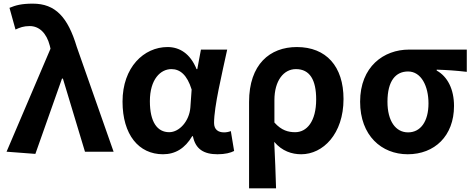

<svg xmlns="http://www.w3.org/2000/svg" viewBox="-20 -832 2593 1053"><path d="M174 12 320 -401H325L446 0H603L401 -575C352 -738 284 -812 160 -812C97 -812 66 -803 32 -789L65 -670C89 -681 109 -689 143 -689C194 -689 235 -652 253 -582L257 -565L16 0Z M874 14C942 14 995 -19 1034 -85H1038C1052 -14 1098 14 1173 14C1215 14 1245 6 1264 -4L1246 -113C1233 -108 1220 -106 1209 -106C1177 -106 1154 -121 1154 -158C1154 -248 1197 -425 1226 -560H1082L1062 -453H1058C1023 -539 964 -574 899 -574C769 -574 652 -463 652 -275C652 -93 741 14 874 14ZM908 -107C843 -107 802 -162 802 -277C802 -398 861 -453 920 -453C967 -453 1006 -422 1031 -341L1024 -242C1018 -168 964 -107 908 -107Z M1346 201H1494C1492 114 1488 37 1484 -54C1527 -3 1581 14 1632 14C1751 14 1864 -97 1864 -289C1864 -468 1769 -574 1608 -574C1460 -574 1346 -479 1346 -273ZM1599 -107C1562 -107 1524 -116 1485 -160V-283C1485 -390 1536 -453 1603 -453C1679 -453 1714 -394 1714 -287C1714 -165 1662 -107 1599 -107Z M2216 14C2363 14 2470 -86 2470 -251C2470 -342 2435 -412 2375 -445V-450C2435 -448 2478 -445 2540 -438V-560H2223C2085 -560 1955 -467 1955 -274C1955 -88 2073 14 2216 14ZM2218 -106C2150 -106 2105 -168 2105 -274C2105 -390 2151 -440 2218 -440C2290 -440 2330 -360 2330 -265C2330 -165 2286 -106 2218 -106Z"/></svg>

Font: Noto Sans KR Bold
Style: Regular
Weight: 700
Designer: Ryoko NISHIZUKA  (kana & ideographs); Paul D. Hunt (Latin, Greek & Cyrillic); Wenlong ZHANG  (bopomofo); Sandoll Communi
Foundry: Adobe Systems Incorporated
Version: Version 1.004;PS 1.004;hotconv 1.0.82;makeotf.lib2.5.63406